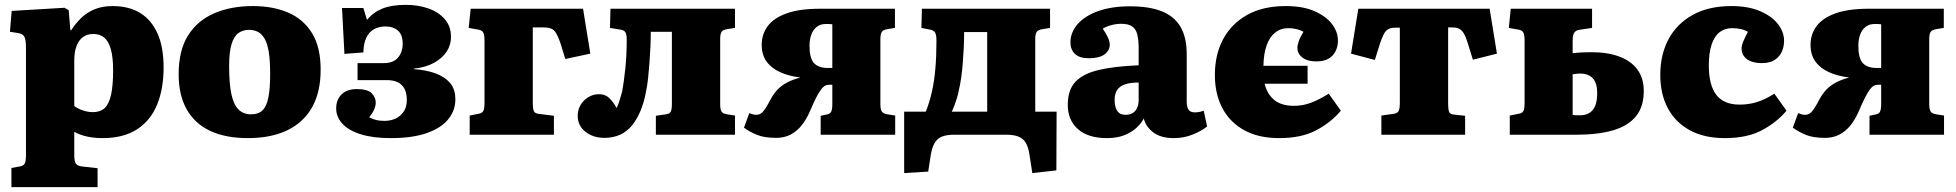

<svg xmlns="http://www.w3.org/2000/svg" viewBox="-20 -555 8059 791"><path d="M27 216V137L60 131Q75 129 81 120Q87 111 87 83V-357Q87 -393 80 -404.5Q73 -416 54 -419L21 -424L28 -510L246 -523L263 -513L270 -430H273Q291 -458 314 -480.5Q337 -503 369 -516.5Q401 -530 444 -530Q511 -530 557.5 -501.5Q604 -473 629 -417Q654 -361 654 -277Q654 -190 627.5 -124.5Q601 -59 545 -22.5Q489 14 402 14Q368 14 338.5 7.5Q309 1 286 -12V85Q286 109 292.5 119Q299 129 320 131L382 138V216ZM362 -93Q393 -93 411 -109.5Q429 -126 437.5 -164.5Q446 -203 446 -265Q446 -318 437 -351Q428 -384 410 -399.5Q392 -415 365 -415Q339 -415 321.5 -402Q304 -389 295 -364.5Q286 -340 286 -307V-118Q299 -108 320.5 -100.5Q342 -93 362 -93Z M1001 14Q910 14 846.5 -15.5Q783 -45 749.5 -104Q716 -163 716 -249Q716 -347 754.5 -408.5Q793 -470 862 -500Q931 -530 1022 -530Q1105 -530 1167.5 -503Q1230 -476 1265.5 -418.5Q1301 -361 1301 -268Q1301 -176 1266 -113.5Q1231 -51 1164 -18.5Q1097 14 1001 14ZM1014 -84Q1045 -84 1062 -101Q1079 -118 1086 -155Q1093 -192 1093 -250Q1093 -304 1087.5 -339.5Q1082 -375 1070.5 -395Q1059 -415 1043 -423.5Q1027 -432 1007 -432Q981 -432 962.5 -419Q944 -406 934 -373.5Q924 -341 924 -282Q924 -212 933 -168.5Q942 -125 962 -104.5Q982 -84 1014 -84Z M1590 14Q1516 14 1465.5 -2Q1415 -18 1390 -46Q1365 -74 1365 -108Q1365 -144 1387 -166Q1409 -188 1450 -188Q1495 -188 1511.5 -170.5Q1528 -153 1528 -133Q1528 -118 1520.5 -102Q1513 -86 1501 -72Q1514 -65 1528.5 -61Q1543 -57 1564 -57Q1589 -57 1609.5 -66.5Q1630 -76 1643 -95Q1656 -114 1656 -143Q1656 -170 1647 -188Q1638 -206 1620 -215.5Q1602 -225 1573 -225H1453V-295H1561Q1601 -295 1620 -318Q1639 -341 1639 -375Q1639 -411 1620 -428.5Q1601 -446 1567 -446Q1542 -446 1521.5 -435Q1501 -424 1489.5 -400.5Q1478 -377 1477 -339L1399 -333L1389 -522H1477L1492 -473Q1517 -504 1555 -519.5Q1593 -535 1652 -535Q1702 -535 1744 -520.5Q1786 -506 1812 -476.5Q1838 -447 1838 -403Q1838 -370 1820.5 -343Q1803 -316 1769.5 -297Q1736 -278 1685 -272V-270Q1735 -267 1773.5 -253Q1812 -239 1834 -213.5Q1856 -188 1856 -145Q1856 -100 1827 -64Q1798 -28 1739 -7Q1680 14 1590 14Z M1915 0V-79L1951 -86Q1967 -89 1971.5 -98.5Q1976 -108 1976 -133V-388Q1976 -412 1970.5 -421.5Q1965 -431 1950 -433L1911 -440L1919 -519H2382L2412 -334L2309 -312L2288 -380Q2279 -405 2271 -418.5Q2263 -432 2251 -437Q2239 -442 2218 -442H2175V-129Q2175 -108 2179 -98Q2183 -88 2199 -86L2262 -78V0Z M2470 13Q2424 13 2392 -12Q2360 -37 2360 -78Q2360 -102 2371.5 -122Q2383 -142 2403.5 -154.5Q2424 -167 2448 -167Q2475 -167 2492.5 -148.5Q2510 -130 2520 -110Q2525 -118 2531 -136.5Q2537 -155 2543 -177Q2546 -193 2549.5 -217.5Q2553 -242 2556 -270.5Q2559 -299 2560.5 -330Q2562 -361 2562 -392Q2562 -413 2556.5 -422Q2551 -431 2536 -433L2493 -440L2495 -519H3008V-440L2976 -435Q2958 -432 2952.5 -423.5Q2947 -415 2947 -395V-126Q2947 -105 2952 -96Q2957 -87 2976 -84L3008 -79V0H2682V-78L2723 -84Q2739 -86 2743.5 -95.5Q2748 -105 2748 -127V-424H2661Q2661 -392 2659.5 -359Q2658 -326 2655.5 -294Q2653 -262 2650 -233Q2647 -204 2642 -181Q2634 -135 2619 -99Q2604 -63 2583.5 -38Q2563 -13 2534.5 0Q2506 13 2470 13Z M3178 13Q3129 13 3098.5 0.5Q3068 -12 3045 -29L3067 -89Q3074 -86 3081 -84Q3088 -82 3095 -82Q3107 -82 3115.5 -88Q3124 -94 3133.5 -108.5Q3143 -123 3156 -148Q3168 -170 3184 -186.5Q3200 -203 3222.5 -215Q3245 -227 3275 -235L3276 -236Q3232 -241 3195.5 -257Q3159 -273 3138.5 -301Q3118 -329 3118 -370Q3118 -414 3143 -447.5Q3168 -481 3221 -500Q3274 -519 3357 -519H3667V-440L3636 -435Q3618 -432 3612.5 -423Q3607 -414 3607 -393V-126Q3607 -105 3612.5 -96Q3618 -87 3636 -84L3668 -79V0H3361V-78L3384 -83Q3399 -85 3404 -94.5Q3409 -104 3409 -126V-206Q3405 -206 3400.5 -206Q3396 -206 3391.5 -205.5Q3387 -205 3384 -204Q3374 -201 3363.5 -187.5Q3353 -174 3341.5 -151Q3330 -128 3317 -97Q3302 -63 3282.5 -38.5Q3263 -14 3237 -0.5Q3211 13 3178 13ZM3391 -275H3409V-455Q3402 -456 3396 -456Q3390 -456 3380 -456Q3360 -456 3345 -444.5Q3330 -433 3322.5 -412.5Q3315 -392 3315 -366Q3315 -315 3333.5 -295Q3352 -275 3391 -275Z M4233 158 4221 81Q4217 53 4207 35Q4197 17 4177.5 8.5Q4158 0 4125 0H3911Q3878 0 3859 8.5Q3840 17 3830 35Q3820 53 3815 81L3804 152L3705 158V-95H3794Q3809 -132 3819 -176Q3829 -220 3833.5 -272.5Q3838 -325 3838 -388Q3838 -411 3832.5 -420.5Q3827 -430 3812 -433L3776 -440L3778 -519H4306V-440L4275 -435Q4256 -432 4250.5 -423Q4245 -414 4245 -395V-95H4333L4332 147ZM3901 -95H4047V-423H3952Q3952 -391 3950.5 -359Q3949 -327 3946.5 -296Q3944 -265 3940 -236Q3936 -207 3930 -182Q3927 -166 3922.5 -151.5Q3918 -137 3913 -123Q3908 -109 3901 -95Z M4540 14Q4463 14 4421 -23Q4379 -60 4379 -123Q4379 -185 4411 -218.5Q4443 -252 4507.5 -267Q4572 -282 4671 -286V-356Q4671 -390 4665.5 -412.5Q4660 -435 4644.5 -446Q4629 -457 4599 -457Q4579 -457 4558.5 -451.5Q4538 -446 4523 -437Q4534 -421 4540.5 -408.5Q4547 -396 4549.5 -387Q4552 -378 4552 -371Q4552 -347 4530.5 -331Q4509 -315 4466 -315Q4427 -315 4408.5 -333Q4390 -351 4390 -380Q4390 -422 4420 -456Q4450 -490 4505 -509.5Q4560 -529 4635 -529Q4716 -529 4767.5 -508Q4819 -487 4844 -443.5Q4869 -400 4869 -332V-137Q4869 -114 4876.5 -103Q4884 -92 4903 -92Q4913 -92 4922 -94Q4931 -96 4939 -99L4953 -34Q4931 -16 4894.5 -1Q4858 14 4816 14Q4763 14 4732 -9Q4701 -32 4692 -67Q4682 -47 4662 -28.5Q4642 -10 4612 2Q4582 14 4540 14ZM4617 -82Q4634 -82 4646 -89Q4658 -96 4664.5 -110Q4671 -124 4671 -143V-215Q4637 -215 4615 -207.5Q4593 -200 4582.5 -184.5Q4572 -169 4572 -143Q4572 -115 4582.5 -98.5Q4593 -82 4617 -82Z M5250 14Q5165 14 5106 -18.5Q5047 -51 5016 -109.5Q4985 -168 4985 -246Q4985 -330 5019 -393.5Q5053 -457 5118 -493.5Q5183 -530 5277 -530Q5348 -530 5395.5 -509Q5443 -488 5467.5 -456Q5492 -424 5492 -387Q5492 -364 5482.5 -344.5Q5473 -325 5453.5 -313.5Q5434 -302 5403 -302Q5366 -302 5345.5 -318Q5325 -334 5325 -358Q5325 -369 5330.5 -385Q5336 -401 5350 -424Q5336 -432 5319.5 -435.5Q5303 -439 5288 -439Q5256 -439 5233 -420.5Q5210 -402 5198 -367.5Q5186 -333 5185 -284H5367V-210H5190Q5201 -166 5230.5 -142.5Q5260 -119 5311 -119Q5347 -119 5380.5 -131.5Q5414 -144 5454 -169L5504 -99Q5464 -51 5403 -18.5Q5342 14 5250 14Z M5671 0V-79L5721 -86Q5737 -88 5742 -97.5Q5747 -107 5747 -133V-441H5729Q5717 -441 5708 -438.5Q5699 -436 5692 -429.5Q5685 -423 5679 -410.5Q5673 -398 5666 -378L5644 -308L5546 -334L5576 -519H6117L6147 -334L6048 -309L6026 -380Q6018 -406 6009.5 -419Q6001 -432 5990.5 -437Q5980 -442 5963 -442H5946V-127Q5946 -105 5950 -94.5Q5954 -84 5969 -83L6016 -78V0Z M6200 0V-79L6235 -86Q6251 -88 6256 -97.5Q6261 -107 6261 -133V-387Q6261 -412 6255.5 -421.5Q6250 -431 6235 -433L6196 -440L6204 -519H6539V-440L6491 -433Q6473 -431 6466 -421Q6459 -411 6459 -389V-336Q6477 -338 6494.5 -339Q6512 -340 6535 -340Q6604 -340 6652.5 -321.5Q6701 -303 6726.5 -267.5Q6752 -232 6752 -180Q6752 -115 6719.5 -75.5Q6687 -36 6625 -18Q6563 0 6475 0ZM6490 -80Q6523 -80 6541.5 -101.5Q6560 -123 6560 -171Q6560 -215 6541 -233.5Q6522 -252 6491 -252Q6482 -252 6474.5 -251Q6467 -250 6459 -249V-82Q6466 -80 6473.5 -80Q6481 -80 6490 -80Z M7086 14Q7001 14 6941.5 -18.5Q6882 -51 6851 -109.5Q6820 -168 6820 -246Q6820 -330 6854 -393.5Q6888 -457 6953.5 -493.5Q7019 -530 7113 -530Q7183 -530 7231.5 -509Q7280 -488 7305 -455.5Q7330 -423 7330 -387Q7330 -363 7321 -342.5Q7312 -322 7292 -308.5Q7272 -295 7238 -295Q7200 -295 7177.5 -311Q7155 -327 7155 -356Q7155 -367 7161 -382Q7167 -397 7181 -424Q7167 -432 7151 -435.5Q7135 -439 7115 -439Q7086 -439 7064.5 -422.5Q7043 -406 7031.5 -371.5Q7020 -337 7020 -285Q7020 -204 7051 -164Q7082 -124 7147 -124Q7183 -124 7216.5 -134Q7250 -144 7290 -169L7340 -99Q7300 -51 7239 -18.5Q7178 14 7086 14Z M7499 13Q7450 13 7419.5 0.5Q7389 -12 7366 -29L7388 -89Q7395 -86 7402 -84Q7409 -82 7416 -82Q7428 -82 7436.5 -88Q7445 -94 7454.5 -108.5Q7464 -123 7477 -148Q7489 -170 7505 -186.5Q7521 -203 7543.5 -215Q7566 -227 7596 -235L7597 -236Q7553 -241 7516.5 -257Q7480 -273 7459.5 -301Q7439 -329 7439 -370Q7439 -414 7464 -447.5Q7489 -481 7542 -500Q7595 -519 7678 -519H7988V-440L7957 -435Q7939 -432 7933.5 -423Q7928 -414 7928 -393V-126Q7928 -105 7933.5 -96Q7939 -87 7957 -84L7989 -79V0H7682V-78L7705 -83Q7720 -85 7725 -94.5Q7730 -104 7730 -126V-206Q7726 -206 7721.5 -206Q7717 -206 7712.5 -205.5Q7708 -205 7705 -204Q7695 -201 7684.5 -187.5Q7674 -174 7662.5 -151Q7651 -128 7638 -97Q7623 -63 7603.5 -38.5Q7584 -14 7558 -0.5Q7532 13 7499 13ZM7712 -275H7730V-455Q7723 -456 7717 -456Q7711 -456 7701 -456Q7681 -456 7666 -444.5Q7651 -433 7643.5 -412.5Q7636 -392 7636 -366Q7636 -315 7654.5 -295Q7673 -275 7712 -275Z"/></svg>

Font: Literata 18pt ExtraBold
Style: Regular
Weight: 800
Designer: Latin by Veronika Burian and Jose Scaglione. Greek by Irene Vlachou. Cyrillic by Vera Evstafieva.
Foundry: TypeTogether
Version: Version 3.103;gftools[0.9.29]